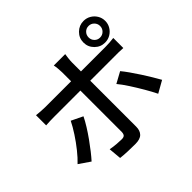

<svg xmlns="http://www.w3.org/2000/svg" viewBox="-202 -1105 1404 1404"><g transform="rotate(-45 500.0 -403.5)"><path d="M764 -744Q764 -719 781 -701.5Q798 -684 823 -684Q848 -684 865.5 -701.5Q883 -719 883 -744Q883 -769 865.5 -786.5Q848 -804 823 -804Q798 -804 781 -786.5Q764 -769 764 -744ZM711 -744Q711 -791 744 -823.5Q777 -856 823 -856Q854 -856 879.5 -841Q905 -826 920.5 -800.5Q936 -775 936 -744Q936 -713 920.5 -687.5Q905 -662 879.5 -647Q854 -632 823 -632Q777 -632 744 -665Q711 -698 711 -744ZM330 -363Q314 -330 290 -291.5Q266 -253 238.5 -214.5Q211 -176 185 -143Q159 -110 138 -87L52 -146Q85 -177 121 -222Q157 -267 189 -316Q221 -365 241 -406ZM753 -407Q773 -383 796.5 -349.5Q820 -316 844 -279Q868 -242 889 -207Q910 -172 925 -145L833 -93Q813 -134 783.5 -184.5Q754 -235 723.5 -282Q693 -329 667 -360ZM90 -614Q111 -612 133.5 -610Q156 -608 179 -608H447V-701Q447 -719 444.5 -743Q442 -767 439 -779H557Q555 -769 552 -743Q549 -717 549 -700V-608H800Q820 -608 845 -609.5Q870 -611 889 -614V-510Q867 -512 843.5 -512Q820 -512 801 -512H549V-508Q549 -483 549 -435.5Q549 -388 549 -329Q549 -270 549 -211.5Q549 -153 549 -106Q549 -59 549 -36Q549 4 527 26.5Q505 49 455 49Q420 49 379 47.5Q338 46 304 42L295 -57Q327 -51 358.5 -48.5Q390 -46 409 -46Q429 -46 437.5 -54.5Q446 -63 447 -83Q447 -95 447 -127Q447 -159 447 -203Q447 -247 447 -295Q447 -343 447 -387Q447 -431 447 -463.5Q447 -496 447 -508V-512H180Q131 -512 90 -509Z"/></g></svg>

Font: Source Han Sans Medium
Style: Regular
Weight: 500
Designer: Ryoko NISHIZUKA Ë•øÂ°öÊ∂ºÂ≠ê (kana, bopomofo & ideographs); Paul D. Hunt (Latin, Greek & Cyrillic); Sandoll Communicatio
Foundry: Adobe
Version: Version 2.004;hotconv 1.0.118;makeotfexe 2.5.65603